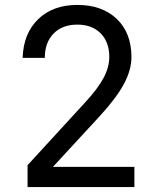

<svg xmlns="http://www.w3.org/2000/svg" viewBox="-20 -760 640 780"><path d="M92 0V-89L325 -343Q377 -399 400.5 -443Q424 -487 424 -529Q424 -589 389 -624.5Q354 -660 294 -660Q233 -660 197.5 -623.5Q162 -587 162 -525H72Q75 -624 135 -682Q195 -740 294 -740Q395 -740 454.5 -683Q514 -626 514 -528Q514 -476 483.5 -419Q453 -362 385 -288L195 -82H526V0Z"/></svg>

Font: NKDuy Mono
Style: Regular
Weight: 400
Monospace: yes
Designer: NKDuy
Foundry: NKDuy
Version: Version 2.251; ttfautohint (v1.8.4.7-5d5b)